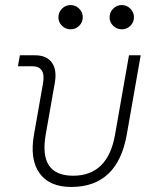

<svg xmlns="http://www.w3.org/2000/svg" viewBox="-20 -739 626 769"><path d="M265.1 9.8Q177.2 9.8 137.9 -45.9Q98.6 -101.6 116.2 -200.2L152.3 -405.3Q164.1 -473.6 109.4 -473.6H51.8L59.6 -517.6H120.1Q167 -517.6 188 -488Q209 -458.5 199.2 -405.3L163.1 -200.2Q134.3 -35.2 272.9 -35.2Q412.1 -35.2 440.9 -200.2L496.6 -517.6H543.5L487.8 -200.2Q450.7 9.8 265.1 9.8ZM262.7 -621.6Q242.7 -621.6 228.3 -635.7Q213.9 -649.9 213.9 -669.9Q213.9 -689.9 228.3 -704.3Q242.7 -718.8 262.7 -718.8Q282.7 -718.8 297.1 -704.3Q311.5 -689.9 311.5 -669.9Q311.5 -649.9 297.1 -635.7Q282.7 -621.6 262.7 -621.6ZM467.8 -621.6Q447.8 -621.6 433.3 -635.7Q418.9 -649.9 418.9 -669.9Q418.9 -689.9 433.3 -704.3Q447.8 -718.8 467.8 -718.8Q487.8 -718.8 502.2 -704.3Q516.6 -689.9 516.6 -669.9Q516.6 -649.9 502.2 -635.7Q487.8 -621.6 467.8 -621.6Z"/></svg>

Font: Cascadia Code NF ExtraLight
Style: Italic
Weight: 200
Italic angle: -10°
Monospace: yes
Designer: Aaron Bell
Foundry: Saja Typeworks
Version: Version 2404.023; ttfautohint (v1.8.4)